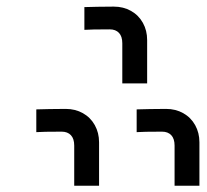

<svg xmlns="http://www.w3.org/2000/svg" viewBox="-20 -648 640 595"><path d="M332.5 -627.5Q313.5 -627.5 282 -627Q250.5 -626.5 241.5 -626V-555.5Q260.5 -557 320 -557Q338.5 -557 348.8 -546Q359 -535 359 -514V-389.5H436V-524Q436 -553.5 422.8 -577.2Q409.5 -601 386 -614.2Q362.5 -627.5 332.5 -627.5ZM183.5 -310.5Q164.5 -310.5 133 -310Q101.5 -309.5 92.5 -309V-238.5Q111.5 -240 171 -240Q189.5 -240 199.8 -229Q210 -218 210 -197V-72.5H287V-207Q287 -236.5 273.8 -260.2Q260.5 -284 237 -297.2Q213.5 -310.5 183.5 -310.5ZM494.5 -310.5Q475.5 -310.5 444 -310Q412.5 -309.5 403.5 -309V-238.5Q422.5 -240 482 -240Q500.5 -240 510.8 -229Q521 -218 521 -197V-72.5H598V-207Q598 -236.5 584.8 -260.2Q571.5 -284 548 -297.2Q524.5 -310.5 494.5 -310.5Z"/></svg>

Font: JuliaMono Medium
Style: Regular
Weight: 500
Monospace: yes
Designer: cormullion
Foundry: corm
Version: Version 0.054; ttfautohint (v1.8.4)